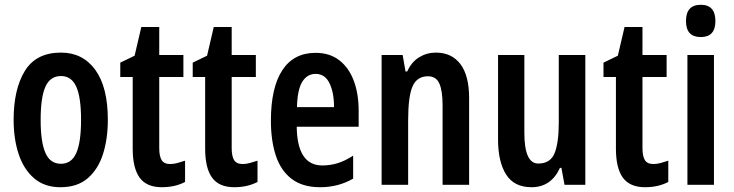

<svg xmlns="http://www.w3.org/2000/svg" viewBox="-20 -824 3068 803"><path d="M431 -323Q431 -244 411 -180.5Q391 -117 347.5 -79Q304 -41 233 -41Q166 -41 122.5 -78.5Q79 -116 58 -179.5Q37 -243 37 -323Q37 -451 84 -527.5Q131 -604 235 -604Q326 -604 378.5 -532Q431 -460 431 -323ZM150 -322Q150 -230 170 -184.5Q190 -139 235 -139Q279 -139 299 -184Q319 -229 319 -323Q319 -417 299 -461.5Q279 -506 235 -506Q190 -506 170 -461.5Q150 -417 150 -322Z M692 -138Q706 -138 721 -142Q736 -146 754 -152V-63Q712 -41 657 -41Q593 -41 564 -81Q535 -121 535 -202V-502H483V-562L543 -591L571 -711H646V-594H747V-502H646V-204Q646 -171 656 -154.5Q666 -138 692 -138Z M995 -138Q1009 -138 1024 -142Q1039 -146 1057 -152V-63Q1015 -41 960 -41Q896 -41 867 -81Q838 -121 838 -202V-502H786V-562L846 -591L874 -711H949V-594H1050V-502H949V-204Q949 -171 959 -154.5Q969 -138 995 -138Z M1300 -603Q1359 -603 1399 -572Q1439 -541 1459.5 -486.5Q1480 -432 1480 -361V-294H1221Q1223 -132 1328 -132Q1361 -132 1392 -141.5Q1423 -151 1457 -173V-77Q1426 -59 1391.5 -50Q1357 -41 1319 -41Q1245 -41 1199.5 -76Q1154 -111 1133.5 -173.5Q1113 -236 1113 -319Q1113 -457 1160.5 -530Q1208 -603 1300 -603ZM1300 -515Q1265 -515 1244.5 -482.5Q1224 -450 1222 -376H1377Q1377 -437 1358 -476Q1339 -515 1300 -515Z M1803 -604Q1869 -604 1905.5 -556Q1942 -508 1942 -414V-51H1831V-384Q1831 -444 1817.5 -474.5Q1804 -505 1770 -505Q1724 -505 1705.5 -463Q1687 -421 1687 -321V-51H1576V-594H1664L1676 -525H1683Q1701 -565 1733 -584.5Q1765 -604 1803 -604Z M2428 -594V-51H2341L2328 -122H2322Q2285 -41 2203 -41Q2130 -41 2096.5 -94.5Q2063 -148 2063 -240V-594H2173V-269Q2173 -140 2231 -140Q2282 -140 2299.5 -183.5Q2317 -227 2317 -312V-594Z M2713 -138Q2727 -138 2742 -142Q2757 -146 2775 -152V-63Q2733 -41 2678 -41Q2614 -41 2585 -81Q2556 -121 2556 -202V-502H2504V-562L2564 -591L2592 -711H2667V-594H2768V-502H2667V-204Q2667 -171 2677 -154.5Q2687 -138 2713 -138Z M2911 -804Q2972 -804 2972 -736Q2972 -669 2911 -669Q2849 -669 2849 -736Q2849 -804 2911 -804ZM2966 -594V-51H2855V-594Z"/></svg>

Font: Noto Sans Tamil UI ExtraCondensed SemiBold
Style: Regular
Weight: 600
Width: 2
Designer: Jelle Bosma - Monotype Design Team
Foundry: Monotype Imaging Inc.
Version: Version 2.004; ttfautohint (v1.8.4.7-5d5b)